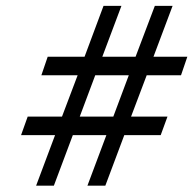

<svg xmlns="http://www.w3.org/2000/svg" viewBox="-20 -708 642 638"><path d="M100 -91 163 -259H50L72 -320.5H186L238 -458H117.5L138.5 -519.5H261L324 -688.5H383.5L320 -519.5H430.5L494.5 -688.5H553.5L490 -519.5H602.5L581.5 -458H467.5L415.5 -320.5H536.5L514 -259H393L330 -91H270.5L333.5 -259H222L159 -91ZM245 -320.5H356.5L408 -458H296.5Z"/></svg>

Font: Libre Caslon Condensed Medium Italic
Style: Regular
Weight: 500
Italic angle: -22.583°
Designer: Pablo Impallari, Rodrigo Fuenzalida, Katja Schimmel, Ertekin Erdin
Foundry: Pablo Impallari, Rodrigo Fuenzalida
Version: Version 2.000; ttfautohint (v1.8.4.7-5d5b);gftools[0.9.33]